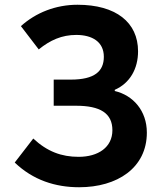

<svg xmlns="http://www.w3.org/2000/svg" viewBox="-20 -774 677 808"><path d="M313 14C473 14 598 -67 598 -216C598 -308 540 -373 463 -391V-396C527 -424 561 -485 561 -558C561 -680 468 -754 306 -754C215 -754 131 -721 68 -664L143 -566C191 -605 240 -627 301 -627C368 -627 417 -598 417 -535C417 -474 378 -439 278 -439H206V-329H300C401 -329 453 -298 453 -226C453 -154 393 -114 311 -114C239 -114 179 -136 120 -191L42 -90C119 -16 213 14 313 14Z"/></svg>

Font: Noto Sans T Chinese Bold
Style: Bold
Weight: 700
Designer: Ryoko NISHIZUKA (kana & ideographs); Paul D. Hunt (Latin, Greek & Cyrillic); Wenlong ZHANG (bopomofo); Sandoll Communica
Foundry: Adobe Systems Incorporated
Version: Version 1.000;PS 1;hotconv 1.0.78;makeotf.lib2.5.61930